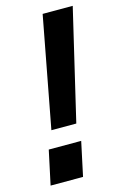

<svg xmlns="http://www.w3.org/2000/svg" viewBox="-109 -739 502 789"><g transform="rotate(-15 142.0 -345.0)"><path d="M156 -690H284L173 -219H67ZM36 -145H174L143 0H5Z"/></g></svg>

Font: Decalotype
Style: Bold Italic
Weight: 700
Italic angle: -12°
Designer: Alfredo Marco Pradil
Foundry: Alfredo Marco Pradil
Version: Version 1.0